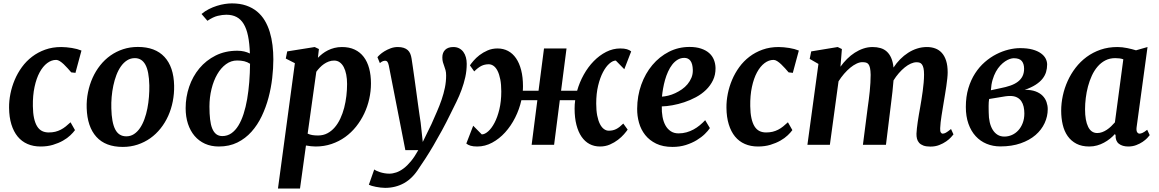

<svg xmlns="http://www.w3.org/2000/svg" viewBox="-20 -841 6733 1115"><path d="M215.8 9.8Q173.3 9.8 139.6 -4.9Q106 -19.5 82.5 -48.1Q59.1 -76.7 46.1 -118.7Q33.2 -160.6 32.7 -215.3Q32.2 -254.9 40.5 -296.4Q48.8 -337.9 65.4 -377.2Q82 -416.5 107.2 -451.2Q132.3 -485.8 166.3 -511.7Q200.2 -537.6 242.4 -552.7Q284.7 -567.9 335.9 -567.9Q350.1 -567.9 365.7 -566.4Q381.3 -564.9 397 -562.5Q412.6 -560.1 427 -556.2Q441.4 -552.2 453.1 -547.4L418 -417.5Q417.5 -418 413.8 -418.5Q410.2 -418.9 405.8 -419.4Q401.4 -419.9 397.7 -420.2Q394 -420.4 393.6 -420.9Q384.3 -431.6 373 -444.3Q361.8 -457 350.1 -468Q338.4 -479 327.1 -486.1Q315.9 -493.2 306.2 -493.2Q278.8 -493.2 253.9 -474.4Q229 -455.6 210.2 -420.9Q191.4 -386.2 180.7 -336.4Q169.9 -286.6 170.9 -224.6Q171.4 -184.1 177.7 -155Q184.1 -126 195.6 -107.4Q207 -88.9 223.9 -80.3Q240.7 -71.8 262.7 -71.8Q283.7 -71.8 300.8 -75.9Q317.9 -80.1 333 -87.9Q348.1 -95.7 361.8 -106.7Q375.5 -117.7 389.6 -130.9L415.5 -85.4Q405.8 -71.8 388.4 -55.2Q371.1 -38.6 345.7 -24.2Q320.3 -9.8 287.8 0Q255.4 9.8 215.8 9.8Z M483.4 -213.4Q481.9 -260.3 491 -304.9Q500 -349.6 517.8 -389.2Q535.6 -428.7 561.8 -461.7Q587.9 -494.6 621.3 -518.3Q654.8 -542 694.8 -555.2Q734.9 -568.4 780.8 -568.4Q881.3 -568.4 935.1 -510.5Q988.8 -452.6 991.2 -344.2Q992.2 -297.4 983.4 -252.4Q974.6 -207.5 956.8 -168Q939 -128.4 912.6 -95.2Q886.2 -62 852.8 -38.3Q819.3 -14.6 779.1 -1.2Q738.8 12.2 693.4 12.2Q592.3 12.2 539.6 -46.4Q486.8 -105 483.4 -213.4ZM713.4 -49.3Q738.3 -49.3 758.1 -62.3Q777.8 -75.2 793 -97.4Q808.1 -119.6 818.8 -149.2Q829.6 -178.7 835.9 -211.4Q842.3 -244.1 845 -278.6Q847.7 -313 847.2 -345.2Q845.2 -427.7 824.2 -465.6Q803.2 -503.4 763.2 -503.4Q738.3 -503.4 718.3 -490.7Q698.2 -478 682.6 -456.1Q667 -434.1 656 -405.3Q645 -376.5 638.2 -344Q631.3 -311.5 628.4 -277.8Q625.5 -244.1 626.5 -212.4Q628.4 -129.4 649.2 -89.4Q669.9 -49.3 713.4 -49.3Z M1058.1 -212.9Q1058.1 -277.3 1078.6 -337.4Q1099.1 -397.5 1137.9 -444.1Q1176.8 -490.7 1232.4 -518.6Q1288.1 -546.4 1357.9 -546.4Q1380.4 -546.4 1398.4 -542Q1416.5 -537.6 1431.2 -530.3Q1429.2 -589.8 1420.4 -632.3Q1411.6 -674.8 1395 -702.1Q1378.4 -729.5 1353.5 -742.4Q1328.6 -755.4 1294.4 -755.4Q1271.5 -755.4 1244.6 -749Q1217.8 -742.7 1184.6 -720.2L1150.4 -759.8Q1169.9 -776.4 1193.1 -788.1Q1216.3 -799.8 1239.7 -807.1Q1263.2 -814.5 1285.6 -817.9Q1308.1 -821.3 1326.7 -821.3Q1373.5 -821.3 1409.7 -808.8Q1445.8 -796.4 1472.7 -774.2Q1499.5 -752 1517.6 -721.7Q1535.6 -691.4 1546.6 -655.3Q1557.6 -619.1 1562.5 -578.6Q1567.4 -538.1 1567.4 -496.1Q1567.4 -444.8 1560.8 -387.5Q1554.2 -330.1 1539.3 -273.9Q1524.4 -217.8 1500 -166.5Q1475.6 -115.2 1440.4 -75.9Q1405.3 -36.6 1358.4 -13.4Q1311.5 9.8 1251 9.8Q1206.1 9.8 1170.4 -6.3Q1134.8 -22.5 1109.9 -51.8Q1085 -81.1 1071.5 -122.1Q1058.1 -163.1 1058.1 -212.9ZM1271 -50.8Q1300.3 -50.8 1323.5 -66.9Q1346.7 -83 1364.3 -111.6Q1381.8 -140.1 1394.5 -179.4Q1407.2 -218.8 1415.3 -265.4Q1423.3 -312 1427.5 -364.3Q1431.6 -416.5 1432.1 -470.7Q1416.5 -481 1398.2 -485.4Q1379.9 -489.7 1356.9 -489.7Q1321.8 -489.7 1292.2 -468Q1262.7 -446.3 1241.5 -409.4Q1220.2 -372.6 1208.3 -324Q1196.3 -275.4 1196.3 -222.2Q1196.3 -180.7 1200 -148.7Q1203.6 -116.7 1212.4 -95Q1221.2 -73.2 1235.6 -62Q1250 -50.8 1271 -50.8Z M1722.2 253.9H1594.2L1692.4 -474.1L1639.6 -501L1647.9 -542.5L1807.6 -567.9L1832 -556.2L1826.2 -505.4Q1837.9 -517.6 1852.3 -528.8Q1866.7 -540 1884.3 -548.8Q1901.9 -557.6 1922.1 -562.7Q1942.4 -567.9 1965.8 -567.9Q2008.3 -567.9 2039.8 -553Q2071.3 -538.1 2092.3 -510.5Q2113.3 -482.9 2123.8 -443.8Q2134.3 -404.8 2134.3 -356.4Q2134.3 -311.5 2124.3 -266.6Q2114.3 -221.7 2095 -181.2Q2075.7 -140.6 2047.9 -105.7Q2020 -70.8 1984.4 -45.2Q1948.7 -19.5 1905.5 -4.9Q1862.3 9.8 1813 9.8Q1798.8 9.8 1784.9 8.1Q1771 6.3 1756.8 3.9ZM1766.6 -64.9Q1779.3 -59.1 1793.7 -56.6Q1808.1 -54.2 1826.7 -54.2Q1856.9 -54.2 1881.1 -66.9Q1905.3 -79.6 1924.1 -101.6Q1942.9 -123.5 1956.5 -152.8Q1970.2 -182.1 1978.8 -215.3Q1987.3 -248.5 1991.5 -283.9Q1995.6 -319.3 1995.6 -353Q1995.6 -382.8 1990.7 -408Q1985.8 -433.1 1976.3 -451.2Q1966.8 -469.2 1952.9 -479.2Q1939 -489.3 1920.4 -489.3Q1903.8 -489.3 1888.9 -483.6Q1874 -478 1861.1 -469Q1848.1 -460 1836.9 -448.2Q1825.7 -436.5 1816.9 -424.3Z M2153.3 143.1Q2158.2 147 2167 151.1Q2175.8 155.3 2187.3 158.9Q2198.7 162.6 2212.4 165Q2226.1 167.5 2240.7 167.5Q2260.3 167.5 2281.2 160.4Q2302.2 153.3 2323.7 137.2Q2345.2 121.1 2366.7 95Q2388.2 68.8 2409.2 30.8H2334L2237.8 -460.9Q2234.4 -476.1 2229.7 -482.2Q2225.1 -488.3 2217.3 -488.3Q2211.4 -488.3 2204.3 -486.1Q2197.3 -483.9 2186 -474.6L2171.9 -508.8Q2175.3 -513.7 2185.8 -523.4Q2196.3 -533.2 2212.2 -543Q2228 -552.7 2248 -560.3Q2268.1 -567.9 2290 -567.9Q2310.1 -567.9 2324.2 -563.2Q2338.4 -558.6 2347.9 -550Q2357.4 -541.5 2362.5 -529.1Q2367.7 -516.6 2370.1 -501Q2373 -482.9 2377.2 -453.4Q2381.3 -423.8 2386.5 -388.4Q2391.6 -353 2396.7 -314.7Q2401.9 -276.4 2406.7 -241.2Q2411.6 -206.1 2415.8 -176.5Q2419.9 -147 2422.9 -128.9L2435.1 -16.6L2485.8 -120.6Q2502 -157.2 2517.3 -192.4Q2532.7 -227.5 2544.7 -262.5Q2556.6 -297.4 2563.7 -332Q2570.8 -366.7 2570.8 -402.8Q2570.8 -420.9 2567.4 -433.3Q2564 -445.8 2559.8 -456.8Q2555.7 -467.8 2552.2 -479.5Q2548.8 -491.2 2548.8 -507.8Q2548.8 -535.6 2565.4 -551.8Q2582 -567.9 2612.8 -567.9Q2632.3 -567.9 2647 -560.1Q2661.6 -552.2 2671.1 -539.1Q2680.7 -525.9 2685.5 -508.3Q2690.4 -490.7 2690.4 -470.7Q2690.4 -430.2 2682.1 -393.1Q2673.8 -356 2660.6 -320.1Q2647.5 -284.2 2630.4 -249.3Q2613.3 -214.4 2595.7 -179.2Q2572.3 -130.9 2546.6 -83.7Q2521 -36.6 2496.6 4.9Q2472.2 46.4 2450.2 80.1Q2428.2 113.8 2413.1 135.7Q2376 194.8 2326.7 222.4Q2277.3 250 2216.3 250Q2204.6 250 2190.4 248.3Q2176.3 246.6 2163.1 244.1Q2149.9 241.7 2138.9 238.3Q2127.9 234.9 2122.1 231.9L2153.3 143.1Z M2728 -110.8 2777.8 -60.5Q2794.9 -60.5 2814.7 -77.9Q2834.5 -95.2 2851.6 -127.4Q2868.7 -159.7 2879.9 -205.8Q2891.1 -252 2891.1 -310.1Q2891.1 -350.1 2885.3 -379.9Q2879.4 -409.7 2869.6 -429.2Q2859.9 -448.7 2846.4 -458.3Q2833 -467.8 2818.4 -467.8Q2794.9 -467.8 2775.6 -458.3Q2756.3 -448.7 2733.9 -426.3L2709 -461.4Q2715.8 -471.7 2730 -488.3Q2744.1 -504.9 2764.6 -520.8Q2785.2 -536.6 2811.5 -548.1Q2837.9 -559.6 2869.1 -559.6Q2902.8 -559.6 2930.2 -545.2Q2957.5 -530.8 2976.8 -502.7Q2996.1 -474.6 3006.6 -433.6Q3017.1 -392.6 3017.1 -339.8Q3017.1 -333 3016.8 -326.7Q3016.6 -320.3 3016.1 -314H3107.4L3139.2 -559.6H3270L3238.3 -314H3331.5Q3345.2 -362.8 3370.1 -407.5Q3395 -452.1 3428 -485.8Q3460.9 -519.5 3500.2 -539.6Q3539.6 -559.6 3582 -559.6Q3605.5 -559.6 3620.4 -555.2Q3635.3 -550.8 3645.5 -542.5L3605.5 -439L3556.2 -489.3Q3539.1 -489.3 3519 -471.9Q3499 -454.6 3481.9 -422.4Q3464.8 -390.1 3453.6 -344Q3442.4 -297.9 3442.4 -239.7Q3442.4 -199.2 3448.2 -169.7Q3454.1 -140.1 3464.1 -120.6Q3474.1 -101.1 3487.3 -91.6Q3500.5 -82 3515.1 -82Q3526.9 -82 3537.4 -84.2Q3547.9 -86.4 3557.9 -91.3Q3567.9 -96.2 3578.1 -104.2Q3588.4 -112.3 3599.6 -123.5L3625 -88.4Q3618.2 -78.1 3603.8 -61.5Q3589.4 -44.9 3568.8 -29.1Q3548.3 -13.2 3522 -1.7Q3495.6 9.8 3464.4 9.8Q3430.7 9.8 3403.6 -4.6Q3376.5 -19 3357.2 -47.1Q3337.9 -75.2 3327.4 -116.2Q3316.9 -157.2 3316.9 -210Q3316.9 -222.2 3317.6 -234.4Q3318.4 -246.6 3320.3 -259.3H3231L3197.8 0H3067.4L3100.6 -259.3H3007.8Q2996.1 -206.5 2971.7 -158Q2947.3 -109.4 2913.3 -72Q2879.4 -34.7 2838.1 -12.5Q2796.9 9.8 2751.5 9.8Q2728 9.8 2713.1 5.4Q2698.2 1 2688 -7.3Z M3680.2 -210Q3680.7 -284.2 3704.1 -349.4Q3727.5 -414.6 3768.6 -463.4Q3809.6 -512.2 3864.7 -540.3Q3919.9 -568.4 3984.4 -568.4Q4022.9 -568.4 4051.3 -558.8Q4079.6 -549.3 4098.1 -533Q4116.7 -516.6 4125.7 -494.1Q4134.8 -471.7 4135.3 -445.8Q4135.7 -406.7 4120.6 -375.2Q4105.5 -343.8 4080.1 -319.1Q4054.7 -294.4 4021.5 -276.6Q3988.3 -258.8 3953.6 -247.3Q3918.9 -235.8 3884.8 -229.7Q3850.6 -223.6 3823.2 -223.1Q3822.3 -191.4 3827.4 -163.1Q3832.5 -134.8 3844.2 -113.3Q3856 -91.8 3875 -79.1Q3894 -66.4 3920.4 -66.4Q3944.8 -66.4 3966.6 -72.5Q3988.3 -78.6 4007.6 -89.1Q4026.9 -99.6 4043.7 -113.5Q4060.5 -127.4 4075.2 -143.1L4102.5 -97.2Q4092.3 -81.5 4073 -62.7Q4053.7 -43.9 4026.1 -27.1Q3998.5 -10.3 3963.1 1Q3927.7 12.2 3885.7 12.2Q3830.1 12.2 3790.8 -6.8Q3751.5 -25.9 3726.8 -57.1Q3702.1 -88.4 3690.9 -128.2Q3679.7 -168 3680.2 -210ZM3824.2 -279.8Q3840.8 -280.8 3860.8 -285.6Q3880.9 -290.5 3900.9 -299.8Q3920.9 -309.1 3939.7 -322Q3958.5 -335 3972.7 -352.1Q3986.8 -369.1 3995.4 -389.6Q4003.9 -410.2 4003.4 -434.6Q4002.4 -470.7 3989.7 -487.8Q3977.1 -504.9 3954.1 -504.9Q3932.6 -504.9 3915 -494.1Q3897.5 -483.4 3883.8 -465.8Q3870.1 -448.2 3859.6 -425Q3849.1 -401.9 3842 -376.7Q3835 -351.6 3830.6 -326.4Q3826.2 -301.3 3824.2 -279.8Z M4381.8 9.8Q4339.4 9.8 4305.7 -4.9Q4272 -19.5 4248.5 -48.1Q4225.1 -76.7 4212.2 -118.7Q4199.2 -160.6 4198.7 -215.3Q4198.2 -254.9 4206.5 -296.4Q4214.8 -337.9 4231.4 -377.2Q4248 -416.5 4273.2 -451.2Q4298.3 -485.8 4332.3 -511.7Q4366.2 -537.6 4408.4 -552.7Q4450.7 -567.9 4502 -567.9Q4516.1 -567.9 4531.7 -566.4Q4547.4 -564.9 4563 -562.5Q4578.6 -560.1 4593 -556.2Q4607.4 -552.2 4619.1 -547.4L4584 -417.5Q4583.5 -418 4579.8 -418.5Q4576.2 -418.9 4571.8 -419.4Q4567.4 -419.9 4563.7 -420.2Q4560.1 -420.4 4559.6 -420.9Q4550.3 -431.6 4539.1 -444.3Q4527.8 -457 4516.1 -468Q4504.4 -479 4493.2 -486.1Q4481.9 -493.2 4472.2 -493.2Q4444.8 -493.2 4419.9 -474.4Q4395 -455.6 4376.2 -420.9Q4357.4 -386.2 4346.7 -336.4Q4335.9 -286.6 4336.9 -224.6Q4337.4 -184.1 4343.8 -155Q4350.1 -126 4361.6 -107.4Q4373 -88.9 4389.9 -80.3Q4406.7 -71.8 4428.7 -71.8Q4449.7 -71.8 4466.8 -75.9Q4483.9 -80.1 4499 -87.9Q4514.2 -95.7 4527.8 -106.7Q4541.5 -117.7 4555.7 -130.9L4581.5 -85.4Q4571.8 -71.8 4554.4 -55.2Q4537.1 -38.6 4511.7 -24.2Q4486.3 -9.8 4453.9 0Q4421.4 9.8 4381.8 9.8Z M4732.9 -469.7 4682.1 -499 4690.9 -542.5 4844.7 -567.9 4869.1 -556.2 4860.8 -453.6Q4877.9 -477.5 4898.9 -498.5Q4919.9 -519.5 4943.8 -534.9Q4967.8 -550.3 4993.9 -559.1Q5020 -567.9 5047.4 -567.9Q5072.3 -567.9 5093.3 -561.8Q5114.3 -555.7 5129.9 -541.5Q5145.5 -527.3 5155.5 -504.6Q5165.5 -481.9 5168.9 -448.7Q5186 -475.1 5207.5 -496.8Q5229 -518.6 5253.7 -534.4Q5278.3 -550.3 5305.9 -559.1Q5333.5 -567.9 5362.8 -567.9Q5389.2 -567.9 5411.1 -559.8Q5433.1 -551.8 5449.2 -534.2Q5465.3 -516.6 5474.4 -488.5Q5483.4 -460.4 5483.4 -420.4Q5483.4 -406.2 5481.2 -385.3Q5479 -364.3 5475.6 -340.6Q5472.2 -316.9 5468 -292.2Q5463.9 -267.6 5460.4 -246.6Q5457.5 -227.5 5454.1 -208Q5450.7 -188.5 5447.8 -168.9Q5444.8 -149.4 5442.6 -131.1Q5440.4 -112.8 5439.9 -96.7Q5439 -79.1 5443.4 -72Q5447.8 -64.9 5454.6 -64.9Q5462.9 -64.9 5472.9 -70.3Q5482.9 -75.7 5502.9 -91.8L5517.1 -60.5Q5513.2 -55.2 5502.4 -43.5Q5491.7 -31.7 5474.6 -19.8Q5457.5 -7.8 5434.6 1.2Q5411.6 10.3 5383.3 10.3Q5358.4 10.3 5342.5 4.4Q5326.7 -1.5 5317.6 -11.7Q5308.6 -22 5305.2 -35.4Q5301.8 -48.8 5302.2 -64.5Q5302.7 -78.1 5304.7 -95.9Q5306.6 -113.8 5309.6 -133.8Q5312.5 -153.8 5316.2 -175.3Q5319.8 -196.8 5323.7 -217.8Q5327.1 -237.8 5331.1 -262Q5335 -286.1 5338.4 -311.3Q5341.8 -336.4 5344 -361.3Q5346.2 -386.2 5346.2 -408.2Q5346.2 -431.2 5343 -445.1Q5339.8 -459 5334 -466.8Q5328.1 -474.6 5320.3 -477.1Q5312.5 -479.5 5302.7 -479.5Q5287.1 -479.5 5269.5 -471.7Q5252 -463.9 5234.4 -449.7Q5216.8 -435.5 5200 -416.3Q5183.1 -397 5168.9 -374Q5166.5 -342.8 5162.8 -309.3Q5159.2 -275.9 5155.3 -246.6L5125 0H4991.2L5019 -216.3Q5022 -236.8 5025.1 -261Q5028.3 -285.2 5030.8 -310.3Q5033.2 -335.4 5034.7 -360.1Q5036.1 -384.8 5036.1 -406.7Q5035.6 -431.2 5032.5 -445.8Q5029.3 -460.4 5023.4 -468Q5017.6 -475.6 5008.5 -477.8Q4999.5 -480 4987.3 -480Q4972.2 -480 4954.1 -471.4Q4936 -462.9 4917.7 -447.8Q4899.4 -432.6 4881.8 -412.4Q4864.3 -392.1 4849.6 -368.7L4799.3 0H4668.9Z M5588.9 -219.7Q5588.9 -279.8 5603.5 -328.4Q5618.2 -377 5642.6 -414.8Q5667 -452.6 5699 -480.5Q5731 -508.3 5765.9 -526.1Q5800.8 -543.9 5836.4 -552.7Q5872.1 -561.5 5903.8 -561.5Q5946.8 -561.5 5976.6 -553.2Q6006.3 -544.9 6025.1 -531.2Q6043.9 -517.6 6052.5 -500.7Q6061 -483.9 6061 -466.3Q6061 -443.8 6054.9 -423.1Q6048.8 -402.3 6033.9 -383.5Q6019 -364.7 5993.9 -348.6Q5968.8 -332.5 5931.2 -319.3Q5968.3 -319.8 5993.7 -310.3Q6019 -300.8 6034.7 -284.9Q6050.3 -269 6057.4 -248.5Q6064.5 -228 6064.5 -207Q6064.5 -165 6046.4 -126Q6028.3 -86.9 5993.7 -56.9Q5959 -26.9 5907.5 -8.8Q5856 9.3 5789.6 9.3Q5746.1 9.3 5709.5 -5.9Q5672.9 -21 5646 -50.3Q5619.1 -79.6 5604 -122.3Q5588.9 -165 5588.9 -219.7ZM5788.6 -328.6Q5821.8 -335 5847.7 -344Q5873.5 -353 5891.1 -366.5Q5908.7 -379.9 5918 -398.4Q5927.2 -417 5927.2 -441.9Q5927.2 -470.2 5913.8 -486.6Q5900.4 -502.9 5867.2 -502.9Q5857.4 -502.9 5844.2 -498.5Q5831.1 -494.1 5816.9 -484.6Q5802.7 -475.1 5788.8 -460.2Q5774.9 -445.3 5763.4 -424.6Q5752 -403.8 5744.1 -377Q5736.3 -350.1 5734.4 -316.9ZM5721.7 -188Q5721.7 -157.7 5727.5 -131.8Q5733.4 -106 5744.9 -87.4Q5756.3 -68.8 5773.2 -58.3Q5790 -47.9 5812.5 -47.9Q5835.4 -47.9 5856.4 -57.1Q5877.4 -66.4 5893.6 -84Q5909.7 -101.6 5919.2 -126.5Q5928.7 -151.4 5928.7 -182.1Q5928.7 -202.6 5924.6 -221.2Q5920.4 -239.7 5910.9 -253.7Q5901.4 -267.6 5885.5 -275.6Q5869.6 -283.7 5845.7 -283.7Q5839.4 -283.7 5832.8 -283.2Q5826.2 -282.7 5818.8 -281.7L5724.1 -266.1Q5722.7 -257.8 5721.9 -247.3Q5721.2 -236.8 5721.2 -226.1Q5721.2 -215.3 5721.4 -205.3Q5721.7 -195.3 5721.7 -188Z M6305.7 9.8Q6262.2 9.8 6231.2 -6.3Q6200.2 -22.5 6180.4 -50.5Q6160.6 -78.6 6151.6 -116.7Q6142.6 -154.8 6142.6 -198.2Q6142.6 -241.2 6152.1 -285.4Q6161.6 -329.6 6180.2 -370.6Q6198.7 -411.6 6226.3 -447.5Q6253.9 -483.4 6290.3 -510.3Q6326.7 -537.1 6371.3 -552.5Q6416 -567.9 6469.2 -567.9Q6496.6 -567.9 6525.9 -561.8Q6555.2 -555.7 6577.1 -548.8L6644 -567.9L6580.6 -102.1Q6578.1 -82 6583.7 -73.5Q6589.4 -64.9 6597.7 -64.9Q6604.5 -64.9 6614.7 -69.3Q6625 -73.7 6642.1 -87.4L6656.7 -56.2Q6652.8 -50.3 6642.3 -39.3Q6631.8 -28.3 6615.7 -17.3Q6599.6 -6.3 6578.4 1.7Q6557.1 9.8 6532.2 9.8Q6498 9.8 6477.5 -6.3Q6457 -22.5 6458.5 -56.2L6454.6 -62.5Q6441.9 -48.3 6425.8 -35.4Q6409.7 -22.5 6391.1 -12.5Q6372.6 -2.4 6351.1 3.7Q6329.6 9.8 6305.7 9.8ZM6352.1 -68.4Q6366.2 -68.4 6380.4 -73.5Q6394.5 -78.6 6407.7 -87.4Q6420.9 -96.2 6432.6 -107.4Q6444.3 -118.7 6454.6 -130.4L6503.4 -496.6Q6492.7 -500.5 6480.7 -502Q6468.8 -503.4 6456.1 -503.4Q6424.3 -503.4 6398.9 -490.2Q6373.5 -477.1 6354 -454.3Q6334.5 -431.6 6320.8 -401.9Q6307.1 -372.1 6298.3 -339.1Q6289.6 -306.2 6285.4 -272Q6281.2 -237.8 6281.2 -206.5Q6281.2 -141.1 6299.1 -104.7Q6316.9 -68.4 6352.1 -68.4Z"/></svg>

Font: Merriweather Bold
Style: Italic
Weight: 700
Italic angle: -7°
Designer: Eben Sorkin ( eben@eyebytes.com )
Foundry: Eben Sorkin ( eben@eyebytes.com )
Version: Version 1.5; ttfautohint (v0.97) -l 13 -r 13 -G 200 -x 24 -f